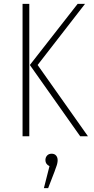

<svg xmlns="http://www.w3.org/2000/svg" viewBox="-20 -702 482 989"><path d="M130.9 -682.1V0H96.2V-682.1ZM418 -682.1 173.8 -367.2 433.1 0H393.1L133.8 -367.2L379.9 -682.1ZM246.1 89.8Q260.7 89.8 268.8 99.1Q276.9 108.4 276.9 123Q276.9 126.5 276.6 129.4Q276.4 132.3 275.6 136.2Q274.9 140.1 274.4 142.3Q273.9 144.5 272.2 149.9Q270.5 155.3 269.3 158.2Q268.1 161.1 265.4 168.9Q262.7 176.8 261.2 181.2L228 267.1H206.1L234.9 153.8Q213.9 143.6 213.9 123Q213.9 108.9 222.4 99.4Q231 89.8 246.1 89.8Z"/></svg>

Font: Fira Sans Compressed UltraLight
Style: Regular
Weight: 200
Width: 1
Designer: Carrois Corporate & Edenspiekermann AG
Foundry: Carrois Corporate GbR & Edenspiekermann AG
Version: Version 4.203;PS 004.203;hotconv 1.0.88;makeotf.lib2.5.64775